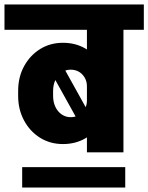

<svg xmlns="http://www.w3.org/2000/svg" viewBox="-45 -680 662 857"><path d="M343 -231V-296H431V-231ZM332 -89 148 -420 196 -456 380 -125ZM-25 -547V-660H453V-547ZM36 -251V-275H192V-251ZM192 -274H36Q36 -336 62.5 -384.5Q89 -433 134 -461Q179 -489 236 -489L270 -369Q248 -369 230 -356.5Q212 -344 202 -322.5Q192 -301 192 -274ZM431 -294H343Q343 -326 322.5 -347.5Q302 -369 270 -369L236 -489Q292 -489 336 -463.5Q380 -438 405.5 -394Q431 -350 431 -294ZM192 -252Q192 -225 202 -203.5Q212 -182 230 -169.5Q248 -157 270 -157L236 -37Q179 -37 134 -65Q89 -93 62.5 -142Q36 -191 36 -252ZM431 -232Q431 -177 405.5 -132.5Q380 -88 336 -62.5Q292 -37 236 -37L270 -157Q302 -157 322.5 -178.5Q343 -200 343 -232ZM343 0V-645H506V0ZM253 -547V-660H597V-547ZM54 157V66H514V157Z"/></svg>

Font: Akshar Light
Style: Regular
Weight: 300
Designer: Tall Chai
Foundry: Tall Chai
Version: Version 1.100